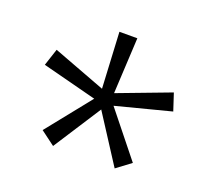

<svg xmlns="http://www.w3.org/2000/svg" viewBox="-91 -701 802 725"><g transform="rotate(20 310.0 -338.5)"><path d="M287.5 -325.5 274 -583.5H346L332.5 -325.5ZM303 -347 545.5 -438.5 568 -370 316.5 -305ZM328 -339 491 -135.5 433.5 -92.5 291.5 -312.5ZM328 -312.5 186 -92.5 128.5 -135.5 291.5 -339ZM303.5 -305 52 -370 74.5 -438.5 317 -347Z"/></g></svg>

Font: Monaspace Neon Var ExtraLight
Style: Regular
Weight: 200
Designer: Riley Cran and the Lettermatic Team
Version: Version 1.200 (Monaspace Neon Var)